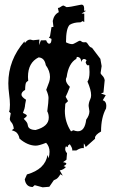

<svg xmlns="http://www.w3.org/2000/svg" viewBox="-20 -615 484 821"><path d="M283.7 -53.2 293.5 -58.1Q304.7 -53.7 313 -53.7Q342.8 -53.7 348.6 -103.5Q362.3 -121.6 362.3 -139.2L358.9 -162.1Q358.9 -175.8 366.2 -191.4Q369.6 -198.2 369.6 -208Q369.6 -230.5 354 -266.1Q362.8 -277.8 362.8 -307.1L361.3 -336.9L356.4 -335.4Q350.1 -335.4 346.2 -348.6L350.1 -357.9Q344.2 -362.8 339.4 -362.8Q331.5 -362.8 327.1 -349.6Q327.1 -371.6 308.6 -371.6L306.2 -363.3Q272.9 -344.2 265.1 -285.6Q261.7 -280.3 261.7 -273.9Q261.7 -260.3 278.8 -243.7Q268.1 -215.3 260.7 -201.2L271 -182.6L259.3 -171.4L257.3 -141.1Q257.3 -93.3 283.7 -53.2ZM132.3 -59.1Q188.5 -74.2 188.5 -111.8Q188.5 -127 182.1 -139.2Q187.5 -179.7 187.5 -196.3Q187.5 -209 177.7 -231Q186.5 -253.4 190.2 -264.2Q193.8 -274.9 193.8 -286.1Q193.8 -311.5 175.8 -336.4Q170.4 -368.2 145 -369.6Q99.6 -347.2 99.6 -286.1L100.6 -269.5Q97.2 -268.1 92.5 -263.2Q87.9 -258.3 87.4 -230.5Q71.8 -222.2 71.8 -210.4Q71.8 -200.7 91.3 -188.5Q86.4 -164.6 86.4 -158.9Q86.4 -153.3 78.1 -132.3Q94.7 -124.5 94.7 -121.1Q94.7 -116.2 81.5 -106.9Q90.3 -98.1 94.2 -92.5Q98.1 -86.9 99.1 -78.6Q101.6 -60.1 132.3 -59.1ZM162.6 186 128.4 176.8 119.6 184.6Q90.8 184.6 85.9 151.9L95.2 130.9Q173.8 108.4 183.1 47.4L187.5 62Q191.9 47.9 191.9 34.2Q191.9 11.2 177.2 -4.4Q146.5 7.8 133.3 7.8Q98.6 7.8 63.5 -22Q61.5 -32.7 57.4 -39.6Q53.2 -46.4 48.8 -50Q44.4 -53.7 30.3 -58.1L39.1 -64.9Q36.6 -83 29.3 -91.1Q22 -99.1 22 -106.9L25.9 -130.9L18.6 -137.7Q22.5 -143.6 22.5 -167Q22.5 -187 19 -211.9Q15.6 -236.8 15.6 -258.8Q15.6 -358.9 84.5 -438L86.4 -430.7Q96.7 -445.8 109.4 -445.8L121.6 -442.9L148.4 -445.8L147 -421.9L154.8 -442.4L177.2 -442.9Q183.1 -428.2 189.9 -428.2Q200.2 -428.2 200.2 -448.7L189 -454.1L193.8 -460L200.2 -499L208.5 -500L205.6 -525.4Q210.4 -552.2 231.4 -563L227.5 -581.1Q234.4 -581.1 240.2 -586.2Q246.1 -591.3 252 -591.3L264.6 -584.5Q278.3 -584.5 320.3 -593.8L328.6 -595.2Q339.8 -595.2 339.8 -578.6L339.4 -569.3L348.1 -568.8L328.6 -557.1L340.3 -556.6V-521L332 -524.9Q327.6 -519.5 321.8 -519.5Q295.4 -519.5 277.8 -508.8Q262.2 -493.2 262.2 -434.1Q277.3 -426.3 288.6 -426.3Q293.9 -426.3 306.2 -433.6Q318.4 -440.9 321.3 -440.9Q325.2 -440.9 328.6 -437.5Q332 -434.1 338.4 -434.1L346.2 -434.6Q351.1 -434.6 357.7 -423.6Q364.3 -412.6 373.5 -410.6L409.2 -363.3L414.6 -332.5L410.2 -303.2Q410.2 -298.8 417.7 -291.5Q425.3 -284.2 427.7 -272.5L422.4 -219.2L411.6 -215.3L432.1 -208L419.4 -186.5Q434.6 -181.6 434.6 -162.6L433.6 -151.4Q412.1 -112.8 412.1 -52.7Q386.2 -38.1 386.2 -25.4L386.7 -22L346.7 13.7Q340.8 -1 338.4 -1V18.6L333.5 18.1Q322.3 18.1 306.6 28.3H288.6L289.1 25.9Q289.1 16.6 278.3 1.5L270.5 7.8Q270.5 14.2 267.6 14.2L262.2 10.3Q258.8 15.6 258.8 22.5Q258.8 31.7 266.6 40L264.2 67.9L249.5 78.6Q263.7 80.1 263.7 85Q263.7 88.9 252 95.2L261.7 99.1Q252 110.8 235.4 113.8L248.5 136.2L238.3 129.9Q228.5 146.5 220.2 150.9L210 155.8L190.9 183.6Z"/></svg>

Font: Truetypewriter PolyglOTT
Style: Regular
Weight: 400
Designer: Sergey Beatoff a.k.a. Sam_T
Version: Version 3.76